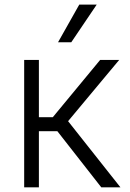

<svg xmlns="http://www.w3.org/2000/svg" viewBox="-20 -802 556 822"><path d="M228.5 -621.1 319.3 -782.2H394L285.2 -621.1ZM83.5 0V-545.4H146.5V-300.3H206.1L408.7 -545.4H490.2L271.5 -283.2L495.6 0H413.6L225.6 -240.2H146.5V0Z"/></svg>

Font: Interop Light
Style: Regular
Weight: 300
Designer: Rasmus Andersson, Google, Jang Haemin
Foundry: jhaemin
Version: Version 1.007